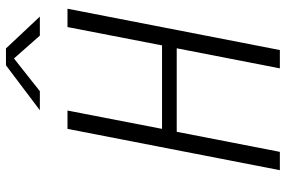

<svg xmlns="http://www.w3.org/2000/svg" viewBox="-181 -801 982 660"><g transform="rotate(-90 310.0 -471.0)"><path d="M405 0H468L610 -730H547L484 -405H197L260 -730H197L55 0H118L187 -354.5H474ZM261 -825H326.5L439 -914L517.5 -825H583L473.5 -941.5H415.5Z"/></g></svg>

Font: Monaspace Krypton ExtraLight
Style: Italic
Weight: 200
Italic angle: -11°
Designer: Riley Cran & the Lettermatic Team
Foundry: Lettermatic
Version: Version 1.101 (Monaspace Krypton)